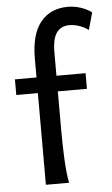

<svg xmlns="http://www.w3.org/2000/svg" viewBox="-55 -828 504 866"><g transform="rotate(-5 196.5 -395.5)"><path d="M19.5 -485.8H117.2V-571.3Q117.2 -681.2 161.9 -736.1Q206.5 -791 285.6 -791Q314.5 -791 342.3 -782Q370.1 -772.9 393.1 -756.8L371.1 -678.7Q352.5 -692.4 329.8 -700.2Q307.1 -708 285.6 -708Q247.6 -708 227.5 -680.7Q207.5 -653.3 207.5 -590.8V-485.8H339.4V-415H207.5V-241.2Q207.5 -205.6 208.3 -170.7Q209 -135.7 210.7 -104.2Q212.4 -72.8 215.3 -45.9Q218.3 -19 222.2 0H117.2V-415H19.5Z"/></g></svg>

Font: Andika Phon
Style: Regular
Weight: 400
Designer: Victor Gaultney, Annie Olsen, Julie Remington, Don Collingsworth, Eric Hays, Becca Hirsbrunner
Foundry: SIL International
Version: Version 5.000